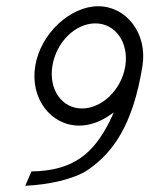

<svg xmlns="http://www.w3.org/2000/svg" viewBox="-20 -595 480 616"><path d="M93 -383C76 -278 144 -192 234 -192C264 -192 295 -202 322 -219L345 -234L332 -206C281 -105 218 -47 81 -45L61 1C134 -2 218 -20 262 -50C339 -103 406 -189 437 -383C454 -488 385 -575 295 -575C206 -575 110 -488 93 -383ZM148 -383C160 -459 221 -520 286 -520C350 -520 394 -459 382 -383C370 -307 307 -247 243 -247C179 -247 136 -307 148 -383Z"/></svg>

Font: Charger Sport
Style: ExLitNrwObl
Weight: 200
Designer: Jasper
Foundry: Cannot Into Space Fonts
Version: Version 1.1